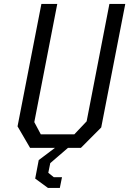

<svg xmlns="http://www.w3.org/2000/svg" viewBox="-20 -750 660 974"><path d="M132.5 0H259L176.5 62L158.5 156L223.5 203.5H283.5L294.5 149H253L225 126.5L235 77.5L325 0H390.5L493.5 -103.5L615.5 -730H535L419.5 -134.5L357 -68.5H187L154 -130.5L270.5 -730H190L69 -109Z"/></svg>

Font: Monaspace Krypton Light
Style: Italic
Weight: 300
Italic angle: -11°
Designer: Riley Cran & the Lettermatic Team
Foundry: Lettermatic
Version: Version 1.101 (Monaspace Krypton)